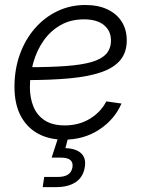

<svg xmlns="http://www.w3.org/2000/svg" viewBox="-20 -560 578 784"><path d="M241.2 10.3Q180.2 10.3 134.8 -14.6Q89.4 -39.6 64.2 -87.6Q39.1 -135.7 39.1 -205.6Q39.1 -276.4 60.8 -337.2Q82.5 -397.9 121.8 -443.4Q161.1 -488.8 213.9 -514.2Q266.6 -539.6 328.1 -539.6Q380.9 -539.6 418.7 -521.7Q456.5 -503.9 477.1 -471.4Q497.6 -439 497.6 -395Q497.6 -346.2 471.2 -314.5Q444.8 -282.7 392.6 -264.9Q340.3 -247.1 263.4 -240Q186.5 -232.9 85.4 -232.9L93.3 -285.6Q183.6 -285.6 248 -290.3Q312.5 -294.9 353.3 -306.6Q394 -318.4 413.6 -339.8Q433.1 -361.3 433.1 -395Q433.1 -434.1 404.5 -457.5Q376 -481 322.8 -481Q268.1 -481 226.6 -457Q185.1 -433.1 157.5 -393.3Q129.9 -353.5 116 -304.2Q102.1 -254.9 102.1 -204.1Q102.1 -159.7 116.7 -124.3Q131.3 -88.9 162.8 -68.4Q194.3 -47.9 244.6 -47.9Q302.2 -47.9 346.9 -75Q391.6 -102.1 414.1 -146L476.1 -137.2Q447.3 -71.3 384.8 -30.5Q322.3 10.3 241.2 10.3ZM154.3 204.1 160.6 162.6H214.8Q242.7 162.6 257.6 152.8Q272.5 143.1 275.9 123Q278.8 103.5 267.3 93.5Q255.9 83.5 227.1 83.5H190.9L224.1 -18.6H260.3L258.8 0L247.1 44.9Q291 46.4 311.8 66.4Q332.5 86.4 326.2 122.6Q319.8 163.1 289.3 183.6Q258.8 204.1 208.5 204.1Z"/></svg>

Font: Inter 24pt Light
Style: Italic
Weight: 300
Italic angle: -9.3988°
Designer: Rasmus Andersson
Foundry: rsms
Version: Version 4.001;git-66647c0bb